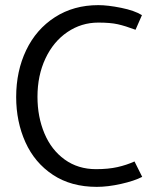

<svg xmlns="http://www.w3.org/2000/svg" viewBox="-20 -714 597 748"><path d="M363 -694Q267 -694 194 -647Q121 -600 82 -518.5Q43 -437 43 -336Q43 -240 79 -160Q115 -80 186 -33Q257 14 357 14Q400 14 451.5 2.5Q503 -9 534 -25L504 -85Q473 -71 437.5 -63Q402 -55 354 -55Q284 -55 232 -92.5Q180 -130 153 -194.5Q126 -259 126 -337Q126 -420 157 -486Q188 -552 242.5 -589Q297 -626 363 -626Q410 -626 439 -619.5Q468 -613 508 -598L533 -655Q504 -673 452 -683.5Q400 -694 363 -694Z"/></svg>

Font: Catamaran
Style: Regular
Weight: 400
Designer: Pria Ravichandran
Version: Version 1.000;PS 001.000;hotconv 1.0.70;makeotf.lib2.5.58329